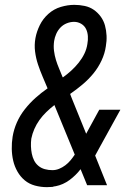

<svg xmlns="http://www.w3.org/2000/svg" viewBox="-20 -763 540 791"><path d="M173 8Q148 8 124 1.5Q100 -5 82 -20Q64 -35 52 -56Q40 -77 34.5 -100.5Q29 -124 28.5 -149.5Q28 -175 32 -200Q37 -230 49.5 -258.5Q62 -287 82 -312.5Q102 -338 126 -359.5Q150 -381 176 -399Q166 -423 155.5 -447.5Q145 -472 136.5 -497.5Q128 -523 124.5 -550.5Q121 -578 126 -606Q131 -633 144 -659.5Q157 -686 179.5 -706Q202 -726 230.5 -734.5Q259 -743 286 -743Q308 -743 329 -738.5Q350 -734 366.5 -722.5Q383 -711 395 -694.5Q407 -678 412.5 -658Q418 -638 419 -616Q420 -594 416 -572Q412 -543 398.5 -514Q385 -485 365 -460.5Q345 -436 320 -415Q295 -394 269 -376Q271 -370 273 -365Q275 -360 277 -355L335 -212L389 -311H476L390 -155Q386 -147 381 -138.5Q376 -130 372 -122L421 0H339L312 -66Q292 -40 266 -21Q240 -2 210 4L203 5L196 7Q190 7 184.5 7.5Q179 8 173 8ZM239 -444Q257 -457 273.5 -472Q290 -487 304 -504.5Q318 -522 327.5 -541.5Q337 -561 340 -582Q343 -598 342 -614Q341 -630 334.5 -643.5Q328 -657 314.5 -665Q301 -673 285 -673Q270 -673 255 -667Q240 -661 229 -649.5Q218 -638 211.5 -623Q205 -608 203 -594Q200 -573 202.5 -553.5Q205 -534 210.5 -516Q216 -498 223.5 -480.5Q231 -463 238 -445H239ZM196 -62Q210 -62 223.5 -67.5Q237 -73 249 -82Q261 -91 270.5 -102.5Q280 -114 288 -126L205 -328Q205 -329 205 -329.5Q205 -330 204 -330Q187 -317 171 -301.5Q155 -286 142.5 -268.5Q130 -251 121.5 -231.5Q113 -212 109 -192Q107 -176 107.5 -160.5Q108 -145 111 -130Q114 -115 120.5 -102Q127 -89 138.5 -79.5Q150 -70 165 -66Q180 -62 196 -62Z"/></svg>

Font: Iosevka Curly
Style: Italic
Weight: 400
Italic angle: -9°
Monospace: yes
Designer: Belleve Invis
Foundry: Belleve Invis
Version: Version 22.1.2; ttfautohint (v1.8.4)